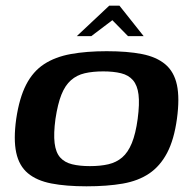

<svg xmlns="http://www.w3.org/2000/svg" viewBox="-20 -648 671 675"><path d="M284 7Q212 7 160.5 -3Q109 -13 78 -39Q47 -65 37 -111.5Q27 -158 37 -230Q48 -304 72 -350.5Q96 -397 135 -422.5Q174 -448 229 -458Q284 -468 355 -468Q428 -468 479 -458Q530 -448 561 -422Q592 -396 602 -349.5Q612 -303 602 -230Q592 -157 567.5 -110.5Q543 -64 504.5 -38Q466 -12 411.5 -2.5Q357 7 284 7ZM296 -64Q333 -64 361 -70.5Q389 -77 409.5 -94.5Q430 -112 443.5 -145Q457 -178 464 -230Q471 -283 467 -315.5Q463 -348 447.5 -366Q432 -384 405.5 -390.5Q379 -397 343 -397Q306 -397 278 -390.5Q250 -384 229.5 -366Q209 -348 196 -315.5Q183 -283 175 -230Q168 -178 172 -145Q176 -112 191.5 -94.5Q207 -77 233.5 -70.5Q260 -64 296 -64ZM250 -521 364 -628H400L485 -521H430L375 -577L301 -521Z"/></svg>

Font: Genos Thin SemiBold
Style: Italic
Weight: 600
Italic angle: -8°
Version: Version 1.010